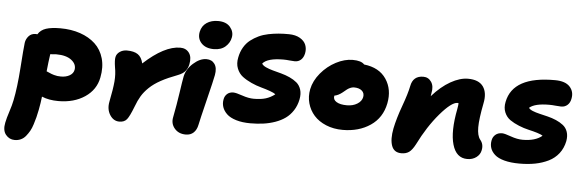

<svg xmlns="http://www.w3.org/2000/svg" viewBox="-73 -885 3914 1281"><g transform="rotate(5 1884.0 -244.5)"><path d="M57.1 210Q21 210 -2.4 181.2Q-25.9 152.3 -15.1 100.1Q-8.8 68.4 5.9 23.9Q20.5 -20.5 26.9 -53.2Q44.9 -140.6 54 -271.7Q63 -402.8 67.9 -441.9Q71.3 -466.8 88.9 -486.8Q106.4 -506.8 136.2 -506.8Q143.1 -506.8 147 -505.9Q165 -535.6 200.9 -547.4Q236.8 -559.1 296.9 -559.1Q369.6 -559.1 429.7 -538.6Q489.7 -518.1 530.8 -480Q571.8 -441.9 588.4 -383.8Q605 -325.7 590.8 -254.9Q574.7 -171.9 502 -123Q429.2 -74.2 325.2 -74.2Q260.7 -74.2 213.9 -94.2Q209.5 -53.2 200.2 -4.9Q194.3 24.4 189 45.7Q183.6 66.9 175 94Q166.5 121.1 155.8 139.9Q145 158.7 131.1 175.8Q117.2 192.9 98.4 201.4Q79.6 210 57.1 210ZM284.2 -383.8Q277.8 -383.8 244.1 -380.9Q236.3 -328.6 230 -265.1Q232.9 -264.2 245.6 -258.5Q258.3 -252.9 263.9 -250.7Q269.5 -248.5 281 -245.1Q292.5 -241.7 304 -240.2Q315.4 -238.8 328.1 -238.8Q362.3 -238.8 386.2 -252.7Q410.2 -266.6 415 -291Q421.9 -328.6 386.7 -356.2Q351.6 -383.8 284.2 -383.8Z M742.2 26.9Q702.6 26.9 678.7 -11Q654.8 -48.8 665 -100.1Q682.6 -187.5 686.8 -236.8Q690.9 -286.1 682.1 -332Q674.8 -378.4 679.2 -399.9Q683.6 -421.9 704.1 -436Q724.6 -450.2 752 -450.2Q799.3 -450.2 825.2 -432.6Q851.1 -415 860.8 -373Q999 -500 1105 -500Q1143.6 -500 1164.1 -471.9Q1184.6 -443.8 1174.8 -395Q1169.4 -369.1 1154.3 -349.6Q1139.2 -330.1 1105 -316.9Q1038.6 -292 993.2 -267.1Q947.8 -242.2 917.5 -213.1Q887.2 -184.1 868.9 -153.8Q850.6 -123.5 835 -81.1Q809.6 -15.1 792.5 5.9Q775.4 26.9 742.2 26.9Z M1327.6 -509.8Q1272.9 -509.8 1244.1 -541Q1215.3 -572.3 1224.6 -617.2Q1232.9 -656.7 1264.2 -678Q1295.4 -699.2 1340.3 -699.2Q1395.5 -699.2 1422.1 -667.5Q1448.7 -635.7 1441.4 -598.1Q1435.1 -562 1405.8 -535.9Q1376.5 -509.8 1327.6 -509.8ZM1191.4 74.2Q1143.1 74.2 1115.7 41.7Q1088.4 9.3 1097.7 -34.2Q1114.3 -119.6 1126 -200Q1137.7 -280.3 1143.6 -310.1Q1153.8 -360.4 1198 -399.7Q1242.2 -439 1285.6 -439Q1321.8 -439 1340.6 -412.4Q1359.4 -385.7 1350.6 -337.9Q1344.7 -305.2 1310.5 -166.7Q1276.4 -28.3 1270.5 2Q1263.7 36.1 1243.4 55.2Q1223.1 74.2 1191.4 74.2Z M1614.3 -38.1Q1559.6 -38.1 1518.6 -50.5Q1477.5 -63 1455.6 -84Q1433.6 -105 1425.3 -130.1Q1417 -155.3 1422.4 -182.1Q1426.3 -204.6 1442.4 -218.8Q1458.5 -232.9 1483.4 -232.9Q1501.5 -232.9 1544.4 -218Q1587.4 -203.1 1622.6 -203.1Q1670.4 -203.1 1702.6 -213.1Q1734.9 -223.1 1763.2 -245.1Q1752.9 -254.4 1724.6 -264.4Q1696.3 -274.4 1664.6 -283Q1632.8 -291.5 1598.4 -307.1Q1564 -322.8 1538.3 -342.3Q1512.7 -361.8 1499.8 -394.8Q1486.8 -427.7 1495.6 -469.2Q1502.9 -506.8 1520.5 -536.9Q1538.1 -566.9 1563.5 -586.7Q1588.9 -606.4 1618.2 -620.1Q1647.5 -633.8 1682.6 -640.9Q1717.8 -647.9 1750.5 -650.6Q1783.2 -653.3 1819.3 -652.8Q1863.8 -652.3 1893.3 -635Q1922.9 -617.7 1933.1 -591.6Q1943.4 -565.4 1937.5 -535.2Q1931.6 -506.8 1914.8 -491.5Q1897.9 -476.1 1873.5 -476.1Q1861.3 -476.1 1838.6 -478.5Q1815.9 -481 1797.4 -481Q1689.9 -481 1658.2 -441.9Q1665 -429.2 1686 -419.4Q1707 -409.7 1733.4 -402.6Q1759.8 -395.5 1790 -387.5Q1820.3 -379.4 1847.7 -366.9Q1875 -354.5 1895.8 -337.2Q1916.5 -319.8 1925.5 -291.3Q1934.6 -262.7 1927.2 -225.1Q1918.9 -183.6 1897.7 -150.9Q1876.5 -118.2 1847.2 -97.2Q1817.9 -76.2 1779.5 -62.7Q1741.2 -49.3 1700.7 -43.7Q1660.2 -38.1 1614.3 -38.1Z M2231.4 -47.9Q2169.9 -47.9 2119.6 -68.8Q2069.3 -89.8 2038.6 -124.5Q2007.8 -159.2 1995.1 -204.8Q1982.4 -250.5 1992.2 -299.8Q2003.9 -356.9 2046.6 -408.2Q2089.4 -459.5 2146.7 -489.3Q2204.1 -519 2258.3 -519Q2315.4 -519 2336.4 -495.1Q2438.5 -483.4 2485.1 -413.6Q2531.7 -343.8 2513.2 -250Q2493.7 -152.3 2416.5 -100.1Q2339.4 -47.9 2231.4 -47.9ZM2156.2 -269Q2150.9 -244.1 2175.3 -229Q2199.7 -213.9 2245.1 -213.9Q2285.2 -213.9 2314.2 -231.7Q2343.3 -249.5 2349.1 -277.8Q2354 -304.7 2335.4 -320.8Q2316.9 -336.9 2282.2 -336.9Q2270 -336.9 2257.3 -331.1Q2244.6 -325.2 2236.8 -319.1Q2229 -313 2209.5 -296.9Q2182.6 -275.4 2157.2 -271Z M3076.2 73.2Q3002.4 73.2 2977.1 -13.7Q2951.7 -100.6 2981.4 -252.9Q2987.3 -286.1 2986.3 -293Q2984.4 -293.9 2979 -293.9Q2939.5 -293.9 2863.8 -205.6Q2788.1 -117.2 2727.1 5.9Q2707 43.9 2686.8 58.6Q2666.5 73.2 2635.3 73.2Q2585.9 73.2 2570.1 29.8Q2554.2 -13.7 2568.4 -86.9Q2582.5 -155.8 2613.8 -241.5Q2645 -327.1 2655.3 -378.9Q2668.5 -448.2 2737.3 -448.2Q2771.5 -448.2 2791 -419.2Q2810.5 -390.1 2800.3 -342.8Q2797.4 -324.2 2797.4 -323.2Q2856.9 -390.6 2919.2 -425.8Q2981.4 -460.9 3035.2 -460.9Q3107.9 -460.9 3137.5 -419.2Q3167 -377.4 3152.3 -306.2Q3131.3 -199.7 3131.3 -144Q3131.3 -88.4 3151.4 -63Q3176.3 -33.7 3167.5 6.8Q3162.1 35.6 3137 54.4Q3111.8 73.2 3076.2 73.2Z M3425.8 73.2Q3366.7 73.2 3324.2 61.8Q3281.7 50.3 3259.8 30.3Q3237.8 10.3 3230 -13.7Q3222.2 -37.6 3227.5 -64.9Q3231.9 -88.9 3249.3 -103.5Q3266.6 -118.2 3293.5 -118.2Q3310.1 -118.2 3353.5 -102.5Q3397 -86.9 3433.6 -86.9Q3518.1 -86.9 3563.5 -125Q3554.2 -132.8 3526.4 -141.4Q3498.5 -149.9 3467 -157Q3435.5 -164.1 3401.4 -178Q3367.2 -191.9 3341.6 -209.7Q3315.9 -227.5 3303 -258.5Q3290 -289.6 3298.3 -329.1Q3333 -503.9 3615.7 -502Q3684.1 -501.5 3714.1 -468.5Q3744.1 -435.5 3734.4 -388.2Q3729.5 -360.8 3712.2 -345.5Q3694.8 -330.1 3670.4 -330.1Q3656.7 -330.1 3633.8 -332.5Q3610.8 -335 3590.3 -335Q3493.7 -335 3457.5 -303.2Q3463.9 -292.5 3484.1 -284.2Q3504.4 -275.9 3530.3 -269.8Q3556.2 -263.7 3586.2 -256.3Q3616.2 -249 3643.3 -237.3Q3670.4 -225.6 3691.4 -209.2Q3712.4 -192.9 3721.7 -165.8Q3731 -138.7 3724.6 -103Q3714.8 -55.2 3687.7 -20.3Q3660.6 14.6 3619.9 34.7Q3579.1 54.7 3531.2 64Q3483.4 73.2 3425.8 73.2Z"/></g></svg>

Font: Shantell Sans Irregular Bouncy
Style: Italic
Weight: 800
Italic angle: -11.31°
Designer: Stephen Nixon, Anya Danilova, Shantell Martin
Foundry: Arrow Type
Version: Version 1.006;[9816181b4]